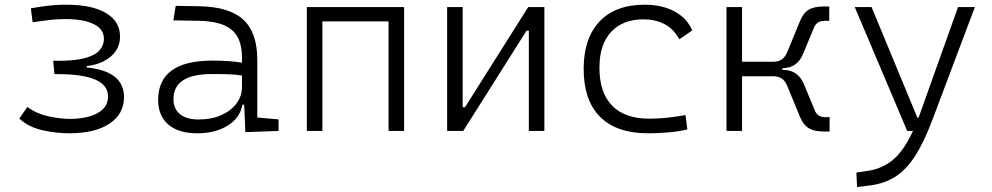

<svg xmlns="http://www.w3.org/2000/svg" viewBox="-20 -547 4142 802"><path d="M270 9.8Q215.3 9.8 157.7 -2.9Q100.1 -15.6 60.5 -51.8L94.2 -100.1Q133.3 -71.8 183.1 -61Q232.9 -50.3 272.9 -50.3Q313.5 -50.3 349.6 -59.6Q385.7 -68.8 408.4 -89.6Q431.2 -110.4 431.2 -144.5Q431.2 -237.3 221.7 -237.3H207.5L202.1 -293H223.1Q297.4 -293 338.9 -305.4Q380.4 -317.9 397.2 -338.6Q414.1 -359.4 414.1 -384.3Q414.1 -425.8 371.3 -446.5Q328.6 -467.3 254.4 -467.3Q218.3 -467.3 185.3 -463.4Q152.3 -459.5 116.2 -454.1L108.9 -512.2Q138.2 -517.6 175.8 -522.5Q213.4 -527.3 258.8 -527.3Q364.3 -527.3 422.9 -492.4Q481.4 -457.5 481.4 -394.5Q481.4 -342.8 441.4 -309.8Q401.4 -276.9 342.3 -271.5V-265.1Q498 -250 498 -141.1Q498 -70.8 437.3 -30.5Q376.5 9.8 270 9.8Z M1004.9 4.9 1000 -109.4H992.2Q983.4 -55.2 931.6 -22.7Q879.9 9.8 804.2 9.8Q726.1 9.8 683.3 -26.6Q640.6 -63 640.6 -129.4Q640.6 -293.9 867.7 -293.9Q902.3 -293.9 933.8 -291.7Q965.3 -289.6 990.7 -285.2V-307.1Q990.7 -386.2 948.2 -422.1Q905.8 -458 814 -460L704.1 -461.9L713.9 -522.5L810.5 -521Q937.5 -519 996.1 -465.1Q1054.7 -411.1 1054.7 -297.4V-56.2L1143.6 -48.3V0ZM990.7 -231.4Q961.9 -236.3 929 -237.1Q896 -237.8 865.7 -237.8Q704.6 -237.8 704.6 -133.3Q704.6 -92.3 731.9 -70.1Q759.3 -47.9 809.6 -47.9Q863.8 -47.9 904.5 -66.2Q945.3 -84.5 968 -115.2Q990.7 -146 990.7 -182.6Z M1603 0V-457.5H1326.7V0H1261.7V-517.6H1668V0Z M1847.7 0V-517.6H1912.6V-99.1H1922.4L2186.5 -517.6H2253.9V0H2189V-418.5H2179.2L1915 0Z M2686.5 9.8Q2555.7 9.8 2486.8 -58.8Q2418 -127.4 2418 -259.8Q2418 -386.7 2484.1 -457Q2550.3 -527.3 2672.9 -527.3Q2745.6 -527.3 2797.6 -499.3Q2849.6 -471.2 2871.6 -419.9L2817.9 -382.8Q2793 -427.7 2754.2 -447Q2715.3 -466.3 2668.9 -466.3Q2581.5 -466.3 2532.7 -413.8Q2483.9 -361.3 2483.9 -264.6Q2483.9 -159.7 2537.1 -105.5Q2590.3 -51.3 2691.9 -51.3Q2730.5 -51.3 2768.6 -55.4Q2806.6 -59.6 2843.3 -66.4L2851.1 -6.3Q2811 2.9 2769 6.3Q2727.1 9.8 2686.5 9.8Z M3014.6 0V-517.6H3079.6V-289.1H3208.5Q3232.9 -289.1 3246.8 -299.6Q3260.7 -310.1 3269.5 -332L3321.3 -458Q3335.4 -492.7 3357.9 -506.3Q3380.4 -520 3420.4 -520H3443.8V-460H3424.3Q3392.6 -460 3380.9 -433.6L3334 -320.8Q3310.1 -262.7 3248 -262.2V-255.4H3248.5Q3312.5 -255.4 3337.4 -196.8L3384.3 -84Q3395 -57.6 3427.7 -57.6H3445.3V2.4H3421.9Q3381.8 2.4 3358.6 -11.2Q3335.4 -24.9 3321.3 -59.6L3269.5 -185.5Q3260.7 -207.5 3246.8 -218Q3232.9 -228.5 3208.5 -228.5H3079.6V0Z M3560.1 234.4 3557.1 173.8 3606 166.5Q3667 157.2 3711.4 119.4Q3755.9 81.5 3793.5 0H3769.5L3550.3 -517.6H3620.6L3812 -55.2H3816.4Q3819.3 -62.5 3822.3 -70.3L3981.9 -517.6H4052.2L3874.5 -45.9Q3839.4 47.4 3802.5 104.5Q3765.6 161.6 3720.9 190.4Q3676.3 219.2 3617.7 227.1Z"/></svg>

Font: CaskaydiaCove NFP Light
Style: Regular
Weight: 300
Designer: Aaron Bell
Foundry: Saja Typeworks
Version: Version 2111.001; VTT 6.35;Nerd Fonts 3.1.1